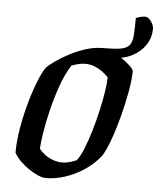

<svg xmlns="http://www.w3.org/2000/svg" viewBox="-48 -672 594 714"><g transform="rotate(5 249.0 -315.0)"><path d="M149 0Q137 0 120.5 -7Q104 -14 86 -26Q68 -38 53 -53Q38 -68 29 -84Q29 -128 37.5 -177Q46 -226 59 -272.5Q72 -319 86.5 -355Q101 -391 113 -408Q123 -419 145 -434.5Q167 -450 195.5 -465Q224 -480 255.5 -490Q287 -500 316 -500Q330 -500 349 -492Q368 -484 387 -471.5Q406 -459 420 -446.5Q434 -434 437 -425Q437 -395 429 -350Q421 -305 408.5 -256.5Q396 -208 381 -166.5Q366 -125 352 -102Q326 -69 292 -46.5Q258 -24 221 -12Q184 0 149 0ZM205 -63Q213 -63 221.5 -64.5Q230 -66 239.5 -69Q249 -72 258 -76Q270 -90 282.5 -120.5Q295 -151 306.5 -189.5Q318 -228 327 -268Q336 -308 341 -341Q346 -374 346 -393Q335 -405 321.5 -414.5Q308 -424 292.5 -430Q277 -436 259 -436Q246 -436 234 -433Q222 -430 208 -425Q186 -391 170 -345.5Q154 -300 142.5 -253Q131 -206 125 -167Q119 -128 118 -107Q126 -96 139 -86Q152 -76 169.5 -69.5Q187 -63 205 -63ZM356 -467Q346 -467 335.5 -469.5Q325 -472 315 -477L316 -500Q358 -500 382 -503.5Q406 -507 416.5 -519Q427 -531 429 -555.5Q431 -580 431 -622Q443 -627 451 -628.5Q459 -630 466 -630Q477 -630 487.5 -615.5Q498 -601 498 -588Q498 -554 479.5 -526.5Q461 -499 429 -483Q397 -467 356 -467Z"/></g></svg>

Font: Texturina Medium 12pt Medium
Style: Italic
Weight: 500
Italic angle: -11°
Version: Version 1.002